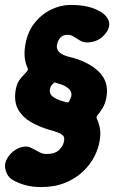

<svg xmlns="http://www.w3.org/2000/svg" viewBox="-35 -739 462 778"><path d="M131.4 19Q96.8 19 68.2 11.3Q39.6 3.6 15 -10.6Q-5.6 -23.6 -12.4 -50Q-19.2 -76.4 -4.4 -99.2L-2 -103.2Q8.8 -119.4 25.3 -130.4Q41.8 -141.4 60.1 -144.5Q78.4 -147.6 93 -139Q112.4 -129.4 125 -122.2Q137.6 -115 153 -115Q187.4 -115 204.4 -131.3Q221.4 -147.6 224.6 -168Q226.8 -180.6 222 -187.6Q217.2 -194.6 203 -200.7Q188.8 -206.8 161 -214.2Q125.6 -224.8 91.8 -243.6Q58 -262.4 39.3 -294.2Q20.6 -326 28.6 -375Q33.6 -404.2 48.6 -421.4Q63.6 -438.6 73.8 -449.2Q80.2 -456.8 77 -463.2Q68.4 -481.4 65.5 -503.4Q62.6 -525.4 67 -554Q75.8 -609 104.7 -645.4Q133.6 -681.8 172.6 -700.4Q211.6 -719 249.8 -719Q288.4 -719 315.9 -713.1Q343.4 -707.2 366 -695Q393.8 -681 403.9 -658.1Q414 -635.2 397.6 -610.2L396.2 -608.2Q375.4 -578.4 343.3 -570.3Q311.2 -562.2 289.4 -574.6Q271 -585.8 261.2 -591.9Q251.4 -598 238.2 -598Q219.2 -598 208.7 -585.3Q198.2 -572.6 195.6 -555Q193 -538.4 206.5 -526.5Q220 -514.6 246 -508.4Q321.2 -490.6 364.1 -449.8Q407 -409 396.6 -347Q392.6 -320.4 380.7 -301.1Q368.8 -281.8 359.6 -271.6Q354.2 -264 357.6 -257.6Q366.6 -239.4 370.1 -216.9Q373.6 -194.4 368.6 -168Q364 -136.6 346.8 -103.7Q329.6 -70.8 300.3 -43.1Q271 -15.4 228.8 1.8Q186.6 19 131.4 19ZM238.4 -324Q243.4 -324.2 245.8 -329.8Q248.4 -335.8 251.3 -341.7Q254.2 -347.6 254.4 -354.2Q256.2 -369.4 240.5 -382.1Q224.8 -394.8 199.4 -400.8L189.4 -404.2Q183.6 -406 181.6 -400.8Q175 -396.2 171.4 -389.8Q167.8 -383.4 167 -374.8Q165 -358.2 178.9 -347.5Q192.8 -336.8 217 -329.4Q222.6 -328 228.1 -326.5Q233.6 -325 238.4 -324Z"/></svg>

Font: Winky Sans
Style: Italic
Weight: 400
Italic angle: -8.97852°
Designer: Simon Atzbach
Foundry: typofactur
Version: Version 1.205